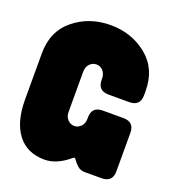

<svg xmlns="http://www.w3.org/2000/svg" viewBox="-131 -813 843 927"><g transform="rotate(20 290.5 -350.0)"><path d="M14 -468Q14 -582 93 -646Q172 -710 281 -710Q389 -710 468 -646Q547 -582 547 -468V-447Q547 -391 491 -391H385Q329 -391 329 -447V-452Q329 -478 314.5 -493Q300 -508 281 -508Q261 -508 246.5 -493Q232 -478 232 -452V-248Q232 -222 246.5 -207Q261 -192 281 -192Q300 -192 314.5 -207Q329 -222 329 -248V-253Q329 -309 385 -309H491Q547 -309 547 -253V-56Q547 0 491 0H405Q381 0 365.5 -15Q350 -30 343 -41Q336 -52 329 -46Q264 10 201 10Q111 10 62.5 -53Q14 -116 14 -232Z"/></g></svg>

Font: LT Crewmate
Style: Regular
Weight: 400
Designer: Daniel Lyons
Foundry: LyonsType
Version: Version 1.001;FEAKit 1.0